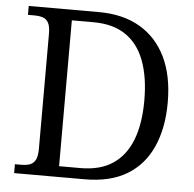

<svg xmlns="http://www.w3.org/2000/svg" viewBox="-51 -766 824 817"><g transform="rotate(5 360.5 -357.0)"><path d="M39 0V-38H65Q88 -38 103 -43.5Q118 -49 126.5 -64.5Q135 -80 135 -113V-604Q135 -635 126.5 -650.5Q118 -666 102.5 -671Q87 -676 65 -676H39V-714H339Q442 -714 514.5 -671.5Q587 -629 625.5 -549.5Q664 -470 664 -356Q664 -247 628 -166.5Q592 -86 520.5 -43Q449 0 340 0ZM319 -46Q402 -46 456 -82Q510 -118 537 -187Q564 -256 564 -356Q564 -456 537.5 -526Q511 -596 457 -632.5Q403 -669 320 -669H227V-46Z"/></g></svg>

Font: Noto Serif Hentaigana EL
Style: Regular
Weight: 400
Designer: Kazuhiro Yamada
Foundry: nipponia
Version: Version 1.000